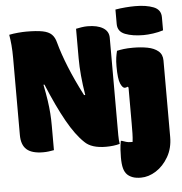

<svg xmlns="http://www.w3.org/2000/svg" viewBox="-64 -865 1078 1136"><g transform="rotate(-5 475.0 -297.0)"><path d="M663 -794Q692 -799 723.5 -801.5Q755 -804 781 -804Q846 -804 889.5 -787Q933 -770 933 -725V-647Q905 -638 873 -633.5Q841 -629 815 -629Q751 -629 707 -646Q663 -663 663 -708ZM228 3Q212 6 196.5 8Q181 10 164 10Q97 10 66 -17.5Q35 -45 35 -104V-560Q35 -603 32 -637.5Q29 -672 24 -700Q48 -705 76.5 -707.5Q105 -710 125 -710Q187 -710 222.5 -703Q258 -696 276 -678.5Q294 -661 302 -629Q320 -562 353 -480.5Q386 -399 434 -306H441Q431 -367 426 -422Q421 -477 421 -526V-701Q434 -704 453.5 -707Q473 -710 489 -710Q548 -710 581.5 -689.5Q615 -669 615 -631V-53Q615 -21 619 0Q583 10 537 10Q451 10 411 -30Q361 -77 311 -166Q261 -255 206 -388H200Q211 -333 217 -292Q223 -251 225.5 -215.5Q228 -180 228 -141ZM747 -560Q794 -560 833 -552.5Q872 -545 896 -525Q920 -505 920 -469V-15Q920 52 890.5 103Q861 154 817 182Q773 210 727 210Q697 210 677.5 202.5Q658 195 646 183Q632 169 625.5 145Q619 121 619 81Q619 58 620.5 34Q622 10 627 -17H633Q647 -12 658.5 -8.5Q670 -5 686 -5H696Q699 -29 699.5 -55Q700 -81 700 -115V-328L694 -333Q687 -328 678 -328Q665 -328 652.5 -355.5Q640 -383 640 -459Q640 -489 643 -509.5Q646 -530 651 -550Q668 -554 691 -557Q714 -560 747 -560Z"/></g></svg>

Font: Recursive Sn Csl St XBk
Style: Regular
Weight: 1000
Version: Version 1.079;hotconv 1.0.112;makeotfexe 2.5.65598; ttfautoh